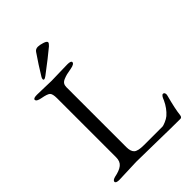

<svg xmlns="http://www.w3.org/2000/svg" viewBox="-241 -949 1066 1066"><g transform="rotate(-45 292.0 -416.5)"><path d="M148 -691Q148 -698 153 -706Q188 -764 230 -825Q239 -838 257 -838Q271 -838 293 -831Q315 -824 315 -815Q315 -808 302 -796Q257 -758 172 -694Q160 -685 154 -685Q148 -685 148 -691ZM210 -567V-96Q210 -63 225 -49Q240 -35 287 -35H433Q439 -35 458 -43Q477 -51 489 -61Q521 -89 541 -132Q552 -162 563 -162Q575 -162 575 -144Q575 -143 574 -141V-139Q551 -53 547 -12Q545 5 533 5Q462 5 349 2.5Q236 0 190 0L55 5Q27 5 27 -7Q27 -18 49 -24Q90 -32 110 -48Q130 -64 130 -96V-560Q130 -595 119 -605Q108 -615 69 -622Q36 -628 36 -642Q36 -653 65 -653Q93 -653 124.5 -651.5Q156 -650 177 -650Q201 -650 238 -651.5Q275 -653 303 -653Q332 -653 332 -642Q332 -628 299 -622Q275 -618 263 -615Q251 -612 236.5 -606Q222 -600 216 -590.5Q210 -581 210 -567Z"/></g></svg>

Font: EB Garamond SC 12
Style: Regular
Weight: 400
Version: Version 0.016 ; ttfautohint (v0.97) -l 8 -r 50 -G 200 -x 0 -